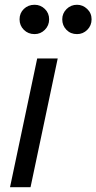

<svg xmlns="http://www.w3.org/2000/svg" viewBox="-20 -785 404 805"><path d="M22 0 136 -540H222L108 0ZM125 -642Q98 -642 80 -660Q62 -678 62 -704Q62 -730 80 -747.5Q98 -765 125 -765Q150 -765 168 -747.5Q186 -730 186 -704Q186 -678 168 -660Q150 -642 125 -642ZM303 -642Q276 -642 258.5 -660Q241 -678 241 -704Q241 -729 259 -747Q277 -765 303 -765Q327 -765 345.5 -747.5Q364 -730 364 -704Q364 -678 346 -660Q328 -642 303 -642Z"/></svg>

Font: Plus Jakarta Display
Style: Italic
Weight: 400
Italic angle: -12°
Designer: Gumpita Rahayu
Foundry: Tokotype Studio
Version: Version 1.000